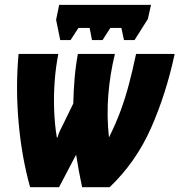

<svg xmlns="http://www.w3.org/2000/svg" viewBox="-20 -777 745 797"><path d="M105 0Q69.8 -125.5 57.1 -270.3Q44.4 -415 57.1 -553.2H222.2Q211.4 -500 207 -439.9Q202.6 -379.9 204.8 -320.1Q207 -260.3 215.8 -207H219.2Q223.1 -223.6 230.2 -237.3Q237.3 -251 244.1 -265.1L284.2 -347.2Q285.2 -398.9 289.6 -450.4Q293.9 -502 303.2 -553.2H457Q436 -466.8 429.4 -380.6Q422.9 -294.4 432.1 -208H433.1Q461.9 -266.1 481.2 -318.8Q500.5 -371.6 515.4 -428Q530.3 -484.4 544.9 -553.2H705.1Q669.4 -386.7 606.7 -245.1Q543.9 -103.5 435.1 0H320.8Q313.5 -33.7 307.4 -67.4Q301.3 -101.1 295.9 -134.8L225.1 0ZM230 -610.8 212.9 -694.8 225.6 -756.8H606.9L593.8 -698.2L538.6 -610.8H494.6L483.9 -661.1H438L405.8 -610.8H361.8L352.1 -661.1H305.7L272.9 -610.8Z"/></svg>

Font: Open Sans Condensed ExtraBold
Style: Italic
Weight: 800
Width: 3
Italic angle: -12°
Designer: Monotype Design Team
Foundry: Monotype Imaging Inc.
Version: Version 3.003; ttfautohint (v1.8.4)